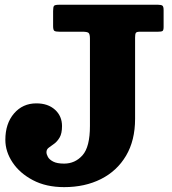

<svg xmlns="http://www.w3.org/2000/svg" viewBox="-20 -770 722 808"><path d="M2.5 -181.5Q2.5 -250 39 -292.5Q75.5 -335 133 -335Q182 -335 211.5 -308.2Q241 -281.5 241 -239.5Q241 -208.5 231 -191.5Q221 -174.5 208.2 -165.2Q195.5 -156 185.5 -148.8Q175.5 -141.5 175.5 -129.5Q175.5 -121 181.5 -109.8Q187.5 -98.5 203.8 -90Q220 -81.5 250 -81.5Q296 -81.5 327.2 -116.5Q358.5 -151.5 358.5 -240V-607.5Q358.5 -627 352.5 -631.8Q346.5 -636.5 327 -636.5H231Q214.5 -636.5 209 -640Q203.5 -643.5 203.5 -660.5V-723.5Q203.5 -741 207.5 -745.5Q211.5 -750 228.5 -750H645Q658.5 -750 663.5 -746.2Q668.5 -742.5 668.5 -727.5V-656.5Q668.5 -642.5 663.8 -639.5Q659 -636.5 645 -636.5H568.5Q554.5 -636.5 551.5 -631.2Q548.5 -626 548.5 -611.5V-270Q548.5 -179 510.5 -114.8Q472.5 -50.5 405 -16.5Q337.5 17.5 250 17.5Q174 17.5 118.5 -11.8Q63 -41 32.8 -86.5Q2.5 -132 2.5 -181.5Z"/></svg>

Font: Besley* Heavy
Style: Regular
Weight: 800
Designer: Owen Earl
Foundry: indestructible type*
Version: Version 3.000; ttfautohint (v1.8.3)